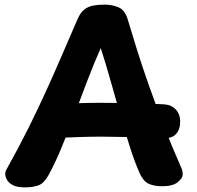

<svg xmlns="http://www.w3.org/2000/svg" viewBox="-20 -797 854 833"><path d="M189 -34.4Q170.3 -1.2 146.2 7.4Q122.1 16 87.3 16Q54.1 16 35.6 6.1Q17.1 -3.8 9.8 -17.6Q2.6 -31.3 2.6 -42.6Q2.6 -52.6 8.6 -62.6Q61.6 -157.6 103.1 -240.9Q144.6 -324.3 179.8 -401.7Q215.1 -479.1 248.1 -556Q281.1 -632.9 316.1 -713.1Q328.7 -742.6 345.7 -755.7Q362.7 -768.9 384.8 -772.9Q406.9 -777 433.8 -777Q466.1 -777 494.5 -765.1Q522.9 -753.2 534.9 -710.3Q550.8 -656.8 573.4 -584.2Q596 -511.7 625.8 -427.1Q655.6 -342.6 690.6 -251.8Q725.7 -161 765.7 -71Q769.7 -62 771.2 -54.9Q772.7 -47.8 772.7 -39.3Q772.7 -24.8 751.4 -6.9Q730.2 11 683.7 11Q646.6 11 623.4 -0.6Q600.2 -12.2 584.9 -48Q564 -94.9 542.9 -161.4Q521.9 -228 500.5 -303.3Q479.1 -378.6 458.1 -452.7Q437 -526.9 417.1 -588.2Q388.9 -525.4 360.3 -450.5Q331.7 -375.6 303.1 -299.5Q274.6 -223.4 246.1 -154.6Q217.6 -85.7 189 -34.4ZM239.7 -199.1Q228.7 -198.1 214.3 -204.8Q199.9 -211.4 190 -226.8Q180.1 -242.1 180.1 -268.1Q180.1 -296.1 192 -312.7Q203.9 -329.3 220.3 -337.2Q236.7 -345 248.7 -346Q270.7 -348 303.2 -349Q335.7 -350 365.2 -350.5Q394.7 -351 407.7 -351Q436.7 -351 477.8 -350.5Q518.9 -350 561.4 -349Q604 -348 639.4 -346.8Q674.9 -345.6 693.3 -344.3Q724.2 -341.8 742.9 -321.6Q761.7 -301.4 761.7 -269.2Q761.7 -235.3 743.3 -215.1Q725 -194.9 688 -198.7Q680.4 -199.7 655.4 -200.3Q630.4 -200.9 595.9 -201.5Q561.3 -202.1 525.5 -202.6Q489.7 -203.1 460.7 -203.6Q431.7 -204.1 417.7 -204.1Q372.7 -204.1 328.2 -202.6Q283.7 -201.1 239.7 -199.1Z"/></svg>

Font: Playpen Sans
Style: Regular
Weight: 400
Designer: Laura Meseguer, Veronika Burian, José Scaglione, Kostas Bartsokas, Vera Evstafieva, Tom Grace, Yorlmar Campos
Foundry: TypeTogether
Version: Version 2.000